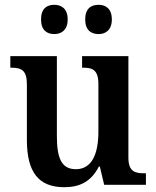

<svg xmlns="http://www.w3.org/2000/svg" viewBox="-20 -770 651 800"><path d="M391 -628C419 -628 446 -644 446 -689C446 -735 419 -750 391 -750C360 -750 335 -735 335 -689C335 -644 360 -628 391 -628ZM206 -628C235 -628 262 -644 262 -689C262 -735 235 -750 206 -750C176 -750 151 -735 151 -689C151 -644 176 -628 206 -628ZM248 10C311 10 359 -12 392 -76H396L414 0H588V-48H581C544 -48 515 -54 515 -113V-536H322V-488H325C363 -488 390 -481 390 -420V-222C390 -127 362 -65 296 -65C234 -65 217 -115 217 -204V-536H23V-488H26C70 -488 92 -477 92 -419V-187C92 -51 142 10 248 10Z"/></svg>

Font: Noto Serif Devanagari SemiCondensed SemiBold
Style: Regular
Weight: 600
Width: 4
Designer: Universal Thirst, Indian Type Foundry and the Monotype Design Team
Foundry: Monotype Imaging Inc.
Version: Version 2.004